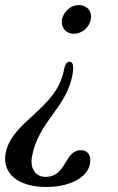

<svg xmlns="http://www.w3.org/2000/svg" viewBox="-53 -526 468 762"><path d="M131 216C227 216 295 177 304 124C311 87 292 70 268 70C202 70 212 176 128 176C90 176 65 146 74 95C100 -45 211 -97 235 -231C239 -256 240 -281 223 -281C212 -281 205 -270 201 -250C173 -92 -8 -47 -31 84C-44 161 16 216 131 216ZM193 -449C188 -417 208 -392 240 -392C272 -392 302 -417 307 -449C314 -481 292 -506 260 -506C228 -506 200 -481 193 -449Z"/></svg>

Font: RL Madena Oblique
Style: Regular
Weight: 400
Italic angle: -10°
Designer: I Kadek Wantara Putra
Foundry: Roughlines ID
Version: Version 1.000;Glyphs 3.1.2 (3151)